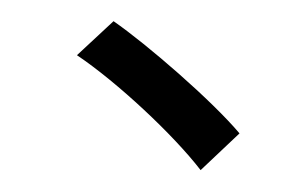

<svg xmlns="http://www.w3.org/2000/svg" viewBox="-44 -685 1088 682"><g transform="rotate(-5 500.0 -344.0)"><path d="M383 -621 243 -512C378 -403 560 -200 645 -67L794 -185C707 -309 495 -528 383 -621Z"/></g></svg>

Font: ChiuKong Gothic MN Heavy
Style: Regular
Weight: 900
Designer: Ryoko NISHIZUKA 西塚涼子 (kana, bopomofo & ideographs); Paul D. Hunt (Latin, Greek & Cyrillic); Sandoll Communications 산돌커뮤니
Foundry: Adobe
Version: Version 1.300